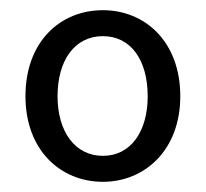

<svg xmlns="http://www.w3.org/2000/svg" viewBox="-20 -744 405 377"><path d="M182 -387C264 -387 334 -449 334 -555C334 -663 264 -724 182 -724C99 -724 30 -663 30 -555C30 -449 99 -387 182 -387ZM182 -438C127 -438 93 -486 93 -555C93 -626 127 -673 182 -673C237 -673 270 -626 270 -555C270 -486 237 -438 182 -438Z"/></svg>

Font: Giro Sans Regular
Style: Regular
Weight: 400
Designer: Paul D. Hunt
Foundry: Adobe Systems Incorporated
Version: Version 1.000;PS 1.0;hotconv 1.0.88;makeotf.lib2.5.647800